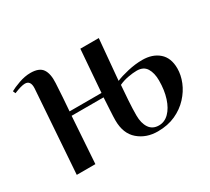

<svg xmlns="http://www.w3.org/2000/svg" viewBox="-111 -713 996 911"><g transform="rotate(-30 386.5 -257.5)"><path d="M499 -510 479 -287Q504 -298 545.5 -307.5Q587 -317 625 -317Q681 -317 715.5 -287Q750 -257 750 -199Q750 -163 735 -126Q720 -89 690.5 -57Q661 -25 618.5 -5.5Q576 14 521 14Q458 14 415 -23Q372 -60 372 -132Q372 -151 374 -183.5Q376 -216 378 -255H203L186 0H84L116 -456Q118 -498 87 -498Q67 -498 26 -481L20 -495Q37 -505 70.5 -517Q104 -529 135 -529Q183 -529 200.5 -503Q218 -477 215 -427Q213 -388 210.5 -351.5Q208 -315 205 -278H380L398 -510ZM479 -265Q476 -230 473 -184Q470 -138 470 -103Q470 -60 487.5 -34Q505 -8 540 -8Q571 -8 595 -32Q619 -56 632.5 -98Q646 -140 646 -193Q646 -234 630 -260Q614 -286 577 -286Q557 -286 529.5 -281Q502 -276 479 -265Z"/></g></svg>

Font: Literata 72pt Medium
Style: Italic
Weight: 500
Italic angle: -2°
Designer: Latin by Veronika Burian and Jose Scaglione. Greek by Irene Vlachou. Cyrillic by Vera Evstafieva
Foundry: TypeTogether
Version: Version 3.002